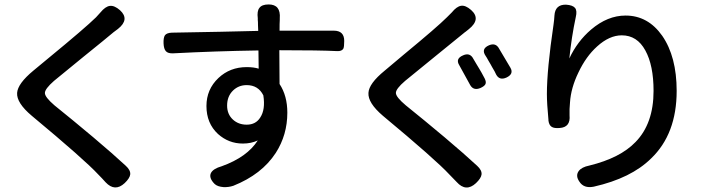

<svg xmlns="http://www.w3.org/2000/svg" viewBox="-20 -805 3156 864"><path d="M455 15Q450 9 439 -2.5Q428 -14 422 -20Q361 -86 123 -284Q54 -342 57 -387Q60 -429 130 -487Q150 -504 200 -545Q363 -679 412 -727Q415 -731 422 -738Q429 -745 432 -749Q454 -776 474.5 -778.5Q495 -781 520 -759Q565 -718 511 -675Q508 -673 503 -669Q495 -663 491 -660Q458 -632 355 -549Q257 -469 223 -441Q182 -405 182 -386.5Q182 -368 225 -331Q306 -266 400 -187Q490 -111 546 -59Q568 -39 566 -20Q564 -3 541 19Q497 60 455 15Z M986 37Q959 35 946 23Q919 -4 929 -26Q939 -46 978 -57Q1092 -98 1140 -173Q1110 -159 1073 -159Q1009 -159 961 -202Q909 -250 909 -328Q909 -403 963 -454Q1015 -503 1090 -503Q1122 -503 1144 -496L1143 -578Q950 -575 759 -565Q736 -564 726.5 -574.5Q717 -585 716 -610Q715 -635 722 -646Q730 -657 753 -658Q815 -659 970 -662Q1089 -665 1142 -666Q1142 -675 1141 -691Q1141 -709 1140 -715Q1140 -719 1140 -723Q1136 -755 1147 -769Q1158 -785 1189 -785Q1244 -785 1239 -722Q1239 -719 1239 -715Q1238 -703 1238 -667H1383H1482Q1529 -667 1529 -621Q1529 -594 1525 -586Q1518 -574 1497 -575Q1420 -579 1237 -579Q1238 -527 1238 -427Q1273 -374 1273 -298Q1273 -198 1221 -117Q1158 -20 1030 31Q1009 38 986 37ZM1090 -244Q1131 -244 1151 -276Q1175 -312 1165 -376Q1142 -422 1090 -422Q1054 -422 1029 -398Q1002 -372 1002 -330Q1002 -291 1028 -267Q1053 -244 1090 -244Z M2035 14Q2012 -9 2002 -20Q1941 -86 1703 -284Q1635 -342 1638 -387Q1640 -429 1711 -487Q1735 -508 1799 -561Q1947 -683 1991 -727Q2002 -738 2013 -749Q2035 -776 2055 -779Q2075 -782 2100 -760Q2146 -719 2090 -674Q2084 -670 2075 -662L2072 -660Q2041 -634 1949 -560Q1840 -472 1803 -441Q1761 -405 1761.5 -386.5Q1762 -368 1806 -331Q1887 -266 1981 -187Q2071 -111 2127 -59Q2149 -39 2147 -20Q2145 -3 2122 19Q2077 61 2035 14ZM2096 -422Q2068 -474 2047 -511Q2028 -541 2064 -556Q2091 -568 2106 -547Q2112 -537 2125 -515Q2133 -502 2136.5 -496Q2140 -490 2147 -478Q2157 -460 2161 -452Q2169 -436 2164.5 -426.5Q2160 -417 2142 -409Q2111 -396 2096 -422ZM2213 -469Q2208 -481 2194 -504Q2190 -511 2188 -515Q2185 -521 2178 -532Q2170 -547 2165 -554Q2144 -585 2180 -601Q2208 -613 2223 -591Q2257 -535 2277 -500Q2293 -472 2259 -456Q2228 -442 2213 -469Z M2587 12Q2569 -14 2584 -35Q2597 -53 2632 -60Q2771 -94 2840 -166Q2921 -249 2921 -396Q2921 -511 2884 -578Q2847 -646 2778 -646Q2722 -646 2667 -596Q2617 -551 2583 -479Q2549 -409 2545 -344Q2542 -314 2543 -286Q2548 -232 2498 -229Q2474 -227 2463 -234Q2451 -241 2448 -262Q2448 -263 2448 -266Q2441 -339 2441 -382Q2441 -492 2471 -695Q2472 -702 2473.5 -715.5Q2475 -729 2475 -735Q2478 -785 2527 -784Q2557 -782 2567.5 -769.5Q2578 -757 2571 -728Q2552 -639 2542 -542Q2578 -619 2640 -672Q2714 -735 2795 -735Q2896 -735 2960 -644Q3025 -550 3025 -396Q3025 -202 2910 -92Q2820 -3 2652 35Q2607 44 2587 12Z"/></svg>

Font: GenSenRounded TW M
Style: Regular
Weight: 500
Version: Version 1.501;PS 1;hotconv 16.6.51;makeotf.lib2.5.65220